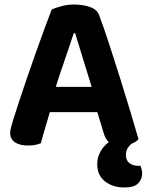

<svg xmlns="http://www.w3.org/2000/svg" viewBox="-20 -635 655 851"><path d="M474 -11 579 -9Q562 1 550 15.5Q538 30 538 53Q538 75 553 87.5Q568 100 595 100H603Q606 108 608 116.5Q610 125 610 135Q610 159 592.5 177.5Q575 196 531 196Q480 196 445.5 169Q411 142 411 94Q411 66 421.5 44.5Q432 23 446.5 8.5Q461 -6 474 -11ZM313 -488H307Q296 -455 282 -413.5Q268 -372 252.5 -327Q237 -282 224 -239L207 -159Q201 -140 195 -118Q189 -96 182.5 -75Q176 -54 170.5 -34.5Q165 -15 161 0Q150 4 137 7Q124 10 105 10Q67 10 46 -4.5Q25 -19 25 -46Q25 -58 29 -70.5Q33 -83 37 -99Q47 -132 63.5 -182Q80 -232 100 -290.5Q120 -349 140.5 -406.5Q161 -464 179 -513Q197 -562 209 -592Q223 -600 251.5 -607.5Q280 -615 308 -615Q348 -615 380 -603.5Q412 -592 420 -566Q440 -513 463 -442.5Q486 -372 510 -296Q534 -220 555.5 -148Q577 -76 594 -18Q584 -6 564 1.5Q544 9 518 9Q479 9 463 -4.5Q447 -18 439 -47L403 -166L388 -244Q374 -290 360 -335Q346 -380 334 -419.5Q322 -459 313 -488ZM145 -138 199 -250H439L458 -138Z"/></svg>

Font: BalooTamma2Bold
Style: Bold
Weight: 700
Designer: Divya Kowshik, Shuchita Grover and Ek Type
Foundry: Ek Type
Version: Version 1.700